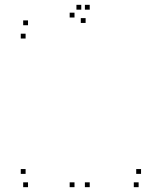

<svg xmlns="http://www.w3.org/2000/svg" viewBox="-20 -765 660 795"><path d="M351.5 -725V-745H331.5V-725ZM316.5 -725V-745H296.5V-725ZM96 -660.5V-680.5H76V-660.5ZM86 -605.5V-625.5H66V-605.5ZM334.5 -670V-690H314.5V-670ZM288.5 -692.5V-712.5H268.5V-692.5ZM288.5 10V-10H268.5V10ZM351.5 10V-10H331.5V10ZM554 10V-10H534V10ZM564 -45V-65H544V-45ZM86 -45V-65H66V-45ZM96 10V-10H76V10Z"/></svg>

Font: Monaspace Argon Dots Var
Style: Regular
Weight: 400
Designer: Riley Cran and the Lettermatic Team
Version: Version 1.100 (Monaspace Argon Dots)